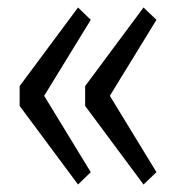

<svg xmlns="http://www.w3.org/2000/svg" viewBox="-20 -550 490 513"><path d="M32.5 -320 188.5 -530 222.5 -497 98 -294 222.5 -90 188.5 -57 32.5 -267ZM207.5 -320 363.5 -530 398 -497 273.5 -294 398 -90 363.5 -57 207.5 -267Z"/></svg>

Font: League Mono Condensed Light
Style: Regular
Weight: 300
Width: 1
Designer: Tyler Finck
Foundry: The League of Moveable Type / Tyler Finck
Version: Version 2.210